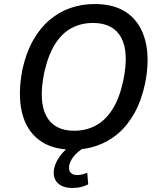

<svg xmlns="http://www.w3.org/2000/svg" viewBox="-20 -734 797 953"><path d="M341 9Q237 9 173 -40Q109 -89 88.5 -178.5Q68 -268 91 -388Q109 -471 143.5 -532.5Q178 -594 225 -634Q272 -674 328.5 -694Q385 -714 450 -714Q555 -714 618 -665Q681 -616 702.5 -527Q724 -438 700 -319Q682 -235 647.5 -173Q613 -111 566 -71Q519 -31 461.5 -11Q404 9 341 9ZM348 -85Q408 -85 456.5 -111.5Q505 -138 539.5 -193.5Q574 -249 592 -335Q621 -475 581.5 -547.5Q542 -620 442 -620Q382 -620 334 -594Q286 -568 252 -513Q218 -458 199 -371Q171 -231 210 -158Q249 -85 348 -85ZM339 199Q290 199 265 173Q240 147 249 101Q258 62 290 25.5Q322 -11 369 -36L397 0Q383 7 367.5 20Q352 33 340.5 49.5Q329 66 324 85Q319 112 331 123.5Q343 135 363 135Q375 135 387 132Q399 129 413 124L418 181Q402 189 383 194Q364 199 339 199Z"/></svg>

Font: Nunito Sans 7pt SemiCondensed SemiBold
Style: Italic
Weight: 600
Width: 4
Italic angle: -9°
Designer: Vernon Adams
Foundry: Vernon Adams
Version: Version 3.101;gftools[0.9.27]